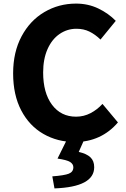

<svg xmlns="http://www.w3.org/2000/svg" viewBox="-20 -776 702 1068"><path d="M53 -368Q53 -486 100 -574Q147 -662 227 -709Q307 -756 403 -756Q470 -756 526.5 -729Q583 -702 624 -660L539 -556Q509 -585 477 -600.5Q445 -616 405 -616Q354 -616 311.5 -587Q269 -558 244.5 -503Q220 -448 220 -373Q220 -259 269.5 -193Q319 -127 403 -127Q446 -127 483.5 -146.5Q521 -166 550 -198L636 -95Q590 -41 529.5 -13.5Q469 14 397 14Q300 14 221.5 -31Q143 -76 98 -162Q53 -248 53 -368ZM363 190Q388 180 388 154Q388 137 370 125Q353 114 300 106L355 -5H451L418 69Q462 79 483 99Q504 119 504 154Q504 264 283 272L271 205Q338 200 363 190Z"/></svg>

Font: Merged Yaku Han JP ExtraBold
Style: Regular
Weight: 800
Designer: Ryoko NISHIZUKA 西塚涼子 (kana, bopomofo & ideographs); Paul D. Hunt (Latin, Greek & Cyrillic); Sandoll Communications 산돌커뮤니
Foundry: Adobe
Version: Version 2.004